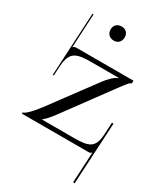

<svg xmlns="http://www.w3.org/2000/svg" viewBox="-213 -777 909 1052"><g transform="rotate(30 241.5 -250.5)"><path d="M235 -687C207 -687 190 -669 190 -643C190 -615 209 -598 235 -598C263 -598 279 -617 279 -643C279 -671 261 -687 235 -687ZM0 0H416C432 0 433 -1 440 -8H441L431 185.5L441 186L462 -203L452 -203.5L448 -127C443 -35 401 -27 307 -27H113V-30C127 -40 146 -61 169 -92L377 -375C416 -427 428 -444 439 -444V-462H83C67 -462 64 -460 57 -453L68 -667L61 -668L40 -269L46.8 -268.2L50 -328C55.4 -427 99 -435 195 -435H360V-432C338 -425 312 -398 290 -369L81 -87C41 -34 11 -8 0 -8Z"/></g></svg>

Font: FoglihtenNo04
Style: Regular
Weight: 500
Designer: gluk (gluksza@wp.pl)
Foundry: gluk (gluksza@wp.pl)
Version: Version 0.70